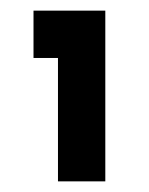

<svg xmlns="http://www.w3.org/2000/svg" viewBox="-20 -644 280 361"><path d="M178 -624H43V-535H89V-303H178Z"/></svg>

Font: Audiowide
Style: Regular
Weight: 400
Designer: Astigmatic (AOETI)
Foundry: Astigmatic (AOETI)
Version: Version 1.002